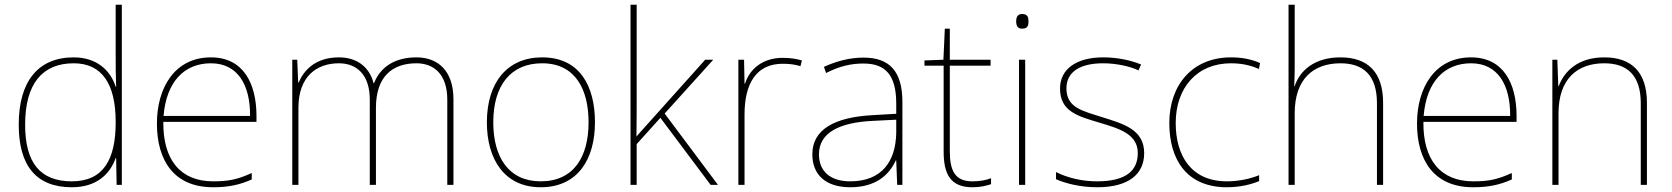

<svg xmlns="http://www.w3.org/2000/svg" viewBox="-20 -780 7052 810"><path d="M283 10C388 10 444 -46 468 -113H470L472 0H494V-760H468V-543C468 -501 468 -459 470 -414H468C446 -484 387 -538 291 -538C141 -538 59 -437 59 -254C59 -83 131 10 283 10ZM283 -15C149 -15 86 -94 86 -254C86 -427 159 -513 291 -513C410 -513 468 -426 468 -266V-263C468 -107 416 -15 283 -15Z M870 -538C716 -538 642 -408 642 -259C642 -104 713 10 879 10C943 10 991 0 1042 -23V-50C980 -22 943 -15 879 -15C742 -15 667 -105 669 -266H1062V-291C1062 -430 1005 -538 870 -538ZM870 -513C982 -513 1036 -423 1035 -291H670C682 -436 758 -513 870 -513Z M1737 -538C1642 -538 1583 -494 1558 -429H1556C1538 -500 1483 -538 1410 -538C1308 -538 1261 -481 1240 -432H1238L1234 -528H1213V0H1239V-325C1239 -459 1317 -513 1410 -513C1483 -513 1540 -467 1540 -360V0H1566V-325C1566 -459 1637 -513 1737 -513C1810 -513 1867 -467 1867 -360V0H1893V-361C1893 -482 1827 -538 1737 -538Z M2490 -264C2490 -417 2426 -538 2267 -538C2120 -538 2034 -432 2034 -264C2034 -107 2109 10 2261 10C2418 10 2490 -109 2490 -264ZM2061 -264C2061 -420 2135 -513 2267 -513C2408 -513 2463 -402 2463 -264C2463 -119 2401 -15 2261 -15C2126 -15 2061 -117 2061 -264Z M2666 -385V-760H2640V0H2666V-172L2766 -283L2978 0H3009L2784 -301L2989 -528H2955L2722 -268C2700 -244 2687 -229 2665 -204C2666 -267 2666 -321 2666 -385Z M3282 -536C3197 -536 3142 -488 3123 -427H3121L3119 -528H3095V0H3121V-297C3121 -428 3171 -511 3282 -511C3312 -511 3332 -508 3357 -501L3363 -525C3339 -532 3314 -536 3282 -536Z M3623 -537C3564 -537 3509 -522 3456 -498L3465 -472C3522 -501 3570 -512 3623 -512C3716 -512 3761 -463 3761 -343V-300L3658 -294C3501 -285 3407 -234 3407 -129C3407 -45 3461 10 3567 10C3675 10 3731 -42 3759 -103H3761L3765 0H3787V-350C3787 -480 3732 -537 3623 -537ZM3660 -270 3761 -275V-220C3759 -99 3700 -15 3567 -15C3482 -15 3435 -58 3435 -129C3435 -222 3524 -263 3660 -270Z M4082 -15C4008 -15 3987 -61 3987 -143V-503H4159V-528H3987V-659H3966L3960 -528L3880 -525V-503H3961V-140C3961 -47 3989 10 4082 10C4117 10 4139 4 4161 -3V-28C4139 -20 4115 -15 4082 -15Z M4292 -721C4272 -721 4267 -706 4267 -690C4267 -673 4272 -659 4292 -659C4316 -659 4319 -673 4319 -690C4319 -706 4316 -721 4292 -721ZM4305 -528H4279V0H4305Z M4807 -134C4807 -235 4717 -258 4629 -286C4548 -312 4479 -325 4479 -407C4479 -478 4538 -513 4634 -513C4687 -513 4746 -501 4783 -483L4794 -508C4752 -525 4697 -538 4634 -538C4522 -538 4452 -489 4452 -407C4452 -309 4527 -290 4620 -262C4708 -236 4780 -212 4780 -134C4780 -60 4730 -15 4609 -15C4547 -15 4488 -28 4435 -54V-24C4473 -7 4536 10 4609 10C4741 10 4807 -45 4807 -134Z M5156 10C5211 10 5259 -2 5292 -16V-41C5253 -25 5204 -15 5156 -15C5004 -15 4940 -125 4940 -261C4940 -409 5029 -513 5173 -513C5211 -513 5251 -507 5291 -489L5296 -514C5259 -530 5221 -538 5173 -538C5011 -538 4913 -422 4913 -261C4913 -106 4987 10 5156 10Z M5442 -496V-760H5416V0H5442V-302C5442 -446 5520 -513 5635 -513C5732 -513 5789 -462 5789 -345V0H5815V-346C5815 -477 5749 -538 5635 -538C5523 -538 5463 -480 5442 -417H5440C5441 -446 5442 -466 5442 -496Z M6186 -538C6032 -538 5958 -408 5958 -259C5958 -104 6029 10 6195 10C6259 10 6307 0 6358 -23V-50C6296 -22 6259 -15 6195 -15C6058 -15 5983 -105 5985 -266H6378V-291C6378 -430 6321 -538 6186 -538ZM6186 -513C6298 -513 6352 -423 6351 -291H5986C5998 -436 6074 -513 6186 -513Z M6748 -538C6636 -538 6579 -478 6556 -417H6554L6550 -528H6529V0H6555V-302C6555 -446 6633 -513 6748 -513C6845 -513 6902 -462 6902 -345V0H6928V-346C6928 -477 6862 -538 6748 -538Z"/></svg>

Font: Noto Sans Malayalam Thin
Style: Regular
Weight: 100
Designer: Jelle Bosma - Monotype Design Team
Foundry: Monotype Imaging Inc.
Version: Version 2.104